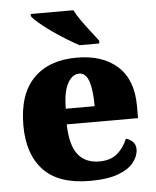

<svg xmlns="http://www.w3.org/2000/svg" viewBox="-54 -812 707 869"><g transform="rotate(-5 299.0 -378.0)"><path d="M320 10Q178 10 109.5 -62.5Q41 -135 41 -266Q41 -407 111 -479Q181 -551 308 -551Q426 -551 493.5 -489.5Q561 -428 561 -309V-254H237Q239 -160 272.5 -117Q306 -74 370 -74Q421 -74 451.5 -100Q482 -126 498 -166Q517 -161 529.5 -148Q542 -135 542 -115Q542 -85 520 -56Q498 -27 449.5 -8.5Q401 10 320 10ZM370 -325Q370 -399 356.5 -438.5Q343 -478 313 -478Q281 -478 260 -439Q239 -400 239 -325ZM326 -606Q300 -620 268 -639.5Q236 -659 205 -681Q174 -703 150.5 -723Q127 -743 118 -756V-766H312Q323 -744 342 -717Q361 -690 381.5 -664Q402 -638 416 -619V-606Z"/></g></svg>

Font: Noto Serif Kannada Black
Style: Regular
Weight: 900
Version: Version 2.003